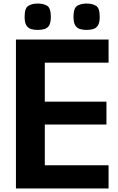

<svg xmlns="http://www.w3.org/2000/svg" viewBox="-20 -1064 668 1084"><path d="M70 0V-841H593V-710H233V-490H581V-361H233V-131H593V0ZM469 -895Q448 -895 431.5 -900Q415 -905 405 -920.5Q395 -936 395 -969Q395 -1019 416.5 -1031.5Q438 -1044 469 -1044Q501 -1044 522 -1031.5Q543 -1019 543 -969Q543 -936 533 -920.5Q523 -905 506.5 -900Q490 -895 469 -895ZM193 -895Q172 -895 155.5 -900Q139 -905 129 -920.5Q119 -936 119 -969Q119 -1019 140.5 -1031.5Q162 -1044 193 -1044Q225 -1044 246 -1031.5Q267 -1019 267 -969Q267 -936 257.5 -920.5Q248 -905 231 -900Q214 -895 193 -895Z"/></svg>

Font: Matangi Black
Style: Regular
Weight: 900
Designer: Prashant Pant
Foundry: The Graphic Ant
Version: Version 3.002